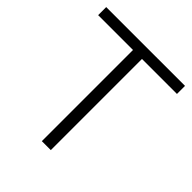

<svg xmlns="http://www.w3.org/2000/svg" viewBox="-205 -904 1044 1044"><g transform="rotate(45 317.0 -381.5)"><path d="M351 0H282V-701H14V-763H620V-701H351Z"/></g></svg>

Font: Open Sauce Sans Light
Style: Regular
Weight: 300
Designer: Alfredo Marco Pradil
Foundry: Creative Sauce Fz LLC
Version: Version 1.477